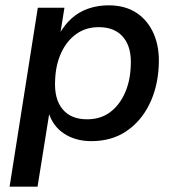

<svg xmlns="http://www.w3.org/2000/svg" viewBox="-20 -521 670 721"><path d="M16 180 122 -492H222L206 -392H202Q222 -428 249.5 -452.5Q277 -477 312.5 -489Q348 -501 388 -501Q450 -501 493 -472.5Q536 -444 558 -392.5Q580 -341 576 -272Q572 -192 540.5 -128.5Q509 -65 454 -28Q399 9 323 9Q264 9 221 -19Q178 -47 162 -100L166 -101L121 180ZM307 -73Q357 -73 392.5 -99Q428 -125 448.5 -170.5Q469 -216 471 -273Q475 -342 443.5 -380.5Q412 -419 351 -419Q302 -419 266 -393Q230 -367 209.5 -322Q189 -277 187 -220Q183 -150 214.5 -111.5Q246 -73 307 -73Z"/></svg>

Font: Nunito Sans 10pt SemiBold
Style: Italic
Weight: 600
Italic angle: -9°
Designer: Vernon Adams
Foundry: Vernon Adams
Version: Version 3.101;gftools[0.9.27]